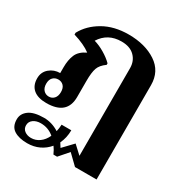

<svg xmlns="http://www.w3.org/2000/svg" viewBox="-191 -698 1029 1095"><g transform="rotate(30 324.0 -150.5)"><path d="M593 -377V244H451L387 182L333 244H309Q297 217 284 200Q259 230 224 246.5Q189 263 146 263Q92 263 59.5 242.5Q27 222 27 174Q27 137 59.5 113Q92 89 159 89Q210 89 258 119Q263 98 264 73H328Q328 122 308 164Q320 182 325 191L387 126L441 176V-401Q441 -448 410.5 -478.5Q380 -509 324 -509Q234 -509 188 -436Q221 -427 256.5 -406Q292 -385 316 -361V-351Q282 -327 272 -298.5Q262 -270 262 -215V-108Q262 10 126 10Q70 10 40.5 -15Q11 -40 11 -87Q11 -128 40.5 -153Q70 -178 110 -178V-216Q110 -264 124.5 -299Q139 -334 185 -356Q144 -387 71 -409V-421Q105 -484 174.5 -524Q244 -564 339 -564Q448 -564 520.5 -516Q593 -468 593 -377ZM168 -86Q168 -113 154.5 -127Q141 -141 120 -141Q99 -141 85 -127Q71 -113 71 -86Q71 -59 85 -44Q99 -29 120 -29Q141 -29 154.5 -44Q168 -59 168 -86ZM245 157Q208 125 158 125Q129 125 109.5 139Q90 153 90 177Q90 200 107.5 213Q125 226 150 226Q180 226 205 208Q230 190 245 157Z"/></g></svg>

Font: Trirong Bold
Style: Regular
Weight: 700
Designer: Katatrad Team
Foundry: CadsonDemak
Version: Version 1.000